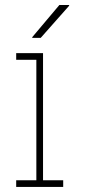

<svg xmlns="http://www.w3.org/2000/svg" viewBox="-20 -738 337 758"><path d="M43.9 0ZM43.9 -502V-528.3H149.9V-26.4H229.5V0H43.9V-26.4H123.5V-502ZM214.4 -718.3H252.4L253.4 -715.8L140.6 -588.4H107.9L106.9 -590.8Z"/></svg>

Font: TypoPRO Roboto Slab
Style: Thin
Weight: 250
Designer: Google
Version: Version 1.100263; 2013; ttfautohint (v0.94.20-1c74) -l 8 -r 